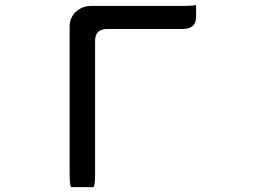

<svg xmlns="http://www.w3.org/2000/svg" viewBox="-20 -732 1040 774"><path d="M260.7 -36.1V-625Q260.7 -661.1 286.1 -684.6Q311.5 -708 346.7 -708H716.8Q754.9 -708 770.5 -711.9Q770.5 -708 770.5 -664.1Q770.5 -615.2 716.8 -615.2H412.1Q363.3 -615.2 363.3 -566.4V-36.1Q363.3 22.5 355.5 22.5H268.6Q260.7 22.5 260.7 -36.1Z"/></svg>

Font: YuPearl-Regular
Style: Regular
Weight: 400
Designer: Max Yao
Foundry: Max-Everyday
Version: Version 1.011; ttfautohint (v1.8.3)